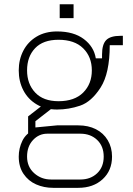

<svg xmlns="http://www.w3.org/2000/svg" viewBox="-20 -702 640 922"><path d="M70 -364Q70 -416 92 -458.5Q114 -501 155.5 -526Q197 -551 254 -551Q334 -551 382.5 -514.5Q431 -478 440 -422H470V-440Q470 -489 490 -509.5Q510 -530 559 -530H570V-485H507Q507 -350 463 -281.5Q419 -213 364.5 -194.5Q310 -176 254 -176Q197 -176 155.5 -201Q114 -226 92 -268.5Q70 -311 70 -364ZM421 -364Q421 -429 379.5 -470Q338 -511 261 -511Q187 -511 148.5 -470.5Q110 -430 110 -364Q110 -299 149 -257.5Q188 -216 261 -216Q338 -216 379.5 -257.5Q421 -299 421 -364ZM70 50Q70 10 87.5 -26Q105 -62 146 -80L207 -60Q167 -60 138.5 -29.5Q110 1 110 50Q110 99 144 129.5Q178 160 225 160H366Q415 160 446.5 130Q478 100 478 50Q478 0 446.5 -30Q415 -60 366 -60H115V-143L209 -216L244 -193L150 -120V-90L254 -100H356Q404 -100 440.5 -81.5Q477 -63 497.5 -28.5Q518 6 518 50Q518 117 473 158.5Q428 200 356 200H235Q191 200 153.5 183.5Q116 167 93 133Q70 99 70 50ZM333.3 -681.6V-615H266.7V-681.6Z"/></svg>

Font: Fliege Mono Thin
Style: Regular
Weight: 100
Version: Version 0.020;Glyphs 3.3 (3306)